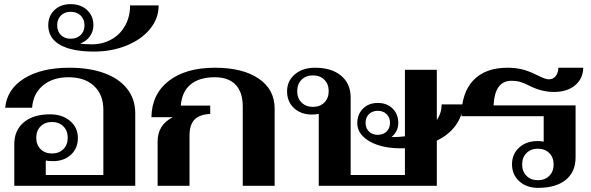

<svg xmlns="http://www.w3.org/2000/svg" viewBox="-20 -897 2853 927"><path d="M49 -201Q49 -268 95 -306.5Q141 -345 221 -345Q281 -345 318.5 -313Q356 -281 356 -231Q356 -181 322.5 -150Q289 -119 236 -119Q213 -119 201 -122V-52H479V-367Q479 -440 434 -482Q389 -524 311 -524Q235 -524 187.5 -484.5Q140 -445 135 -377H5Q14 -467 97 -518.5Q180 -570 315 -570Q413 -570 484.5 -543.5Q556 -517 594.5 -467.5Q633 -418 633 -350V0H49ZM307 -232Q307 -266 286 -287Q265 -308 231 -308Q197 -308 176 -287Q155 -266 155 -232Q155 -198 176 -177Q197 -156 231 -156Q265 -156 286 -177Q307 -198 307 -232Z M213 -775Q213 -820 243 -848.5Q273 -877 321 -877Q370 -877 400.5 -848.5Q431 -820 431 -775Q431 -745 413.5 -721Q396 -697 367 -687Q387 -683 423 -683Q475 -683 517.5 -706.5Q560 -730 584 -773Q608 -816 608 -871H746Q746 -807 703.5 -756Q661 -705 589.5 -676.5Q518 -648 434 -648Q327 -648 270 -680.5Q213 -713 213 -775ZM388 -775Q388 -804 369.5 -822Q351 -840 321 -840Q292 -840 274 -822Q256 -804 256 -775Q256 -746 274 -728Q292 -710 321 -710Q351 -710 369.5 -728Q388 -746 388 -775Z M741 -214Q741 -294 814 -331H711Q713 -443 795 -506.5Q877 -570 1018 -570Q1152 -570 1229 -517.5Q1306 -465 1306 -373V0H1152V-383Q1152 -452 1117.5 -488Q1083 -524 1017 -524Q942 -524 900 -489Q858 -454 853 -387H995V-347Q942 -344 918.5 -319Q895 -294 895 -242V0H741Z M2089 -218V0H1519V-347Q1505 -344 1486 -344Q1433 -344 1399.5 -375Q1366 -406 1366 -456Q1366 -506 1403.5 -538Q1441 -570 1501 -570Q1581 -570 1627 -531.5Q1673 -493 1673 -426V-52H1935V-181H1913Q1852 -181 1805 -196.5Q1758 -212 1731.5 -239.5Q1705 -267 1705 -302Q1705 -345 1732.5 -372.5Q1760 -400 1804 -400Q1848 -400 1875.5 -373Q1903 -346 1903 -303Q1903 -263 1870 -235Q1908 -235 1935 -239V-560H2089V-318Q2112 -350 2112 -393H2216Q2213 -337 2180 -291.5Q2147 -246 2089 -218ZM1567 -457Q1567 -491 1546 -512Q1525 -533 1491 -533Q1457 -533 1436 -512Q1415 -491 1415 -457Q1415 -423 1436 -402Q1457 -381 1491 -381Q1525 -381 1546 -402Q1567 -423 1567 -457ZM1863 -304Q1863 -330 1846.5 -346Q1830 -362 1804 -362Q1778 -362 1761.5 -346Q1745 -330 1745 -304Q1745 -278 1761.5 -262Q1778 -246 1804 -246Q1830 -246 1846.5 -262Q1863 -278 1863 -304Z M2452 -104Q2452 -153 2486.5 -184.5Q2521 -216 2576 -216Q2590 -216 2605 -213V-336H2208Q2208 -449 2265.5 -509.5Q2323 -570 2430 -570Q2467 -570 2499 -562.5Q2531 -555 2567 -537Q2594 -524 2607 -519Q2620 -514 2630 -514Q2650 -514 2662.5 -529Q2675 -544 2676 -570H2796Q2795 -517 2756.5 -485Q2718 -453 2655 -453Q2596 -453 2538 -482Q2506 -498 2489 -502.5Q2472 -507 2450 -507Q2409 -507 2387.5 -477.5Q2366 -448 2363 -388H2759V-137Q2759 -67 2711.5 -28.5Q2664 10 2578 10Q2522 10 2487 -22Q2452 -54 2452 -104ZM2653 -103Q2653 -137 2632 -158Q2611 -179 2577 -179Q2543 -179 2522 -158Q2501 -137 2501 -103Q2501 -69 2522 -48Q2543 -27 2577 -27Q2611 -27 2632 -48Q2653 -69 2653 -103Z"/></svg>

Font: Fahkwang
Style: Bold
Weight: 700
Designer: Suppakit Chalermlarp | Katatrad Co.,Ltd.
Foundry: Cadson Demak Co.,Ltd.
Version: Version 1.000; ttfautohint (v1.6)